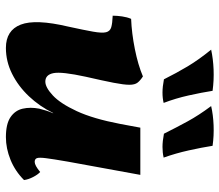

<svg xmlns="http://www.w3.org/2000/svg" viewBox="-68 -686 762 667"><g transform="rotate(90 313.5 -352.0)"><path d="M146 9Q85 9 65 -42.5Q45 -94 72 -208Q84 -263 89.5 -294Q95 -325 91.5 -339Q88 -353 74 -357Q60 -361 34 -362Q34 -377 36.5 -394.5Q39 -412 45 -426Q95 -428 150 -439Q205 -450 245 -467Q259 -458 266.5 -448.5Q274 -439 274 -420Q274 -401 267 -365Q260 -329 246 -268Q228 -185 233.5 -156.5Q239 -128 263 -128Q283 -128 311 -154Q339 -180 365.5 -237Q392 -294 410 -388L423 -458H587L541 -206Q532 -154 529 -130Q526 -106 529 -98.5Q532 -91 542 -91Q554 -91 577 -110Q586 -102 594.5 -85.5Q603 -69 605 -54Q574 -23 534.5 -7Q495 9 456 9Q410 9 386.5 -7Q363 -23 357 -49.5Q351 -76 357 -107Q360 -118 363.5 -130Q367 -142 373 -155H372Q349 -108 314 -71Q279 -34 236 -12.5Q193 9 146 9ZM444 -540Q422 -584 401 -622.5Q380 -661 348 -704Q378 -711 414.5 -712.5Q451 -714 486 -709Q492 -671 502 -626Q512 -581 527 -539Q510 -535 490 -535Q470 -535 444 -540ZM255 -540Q233 -584 210 -622.5Q187 -661 152 -704Q184 -711 221 -712.5Q258 -714 295 -709Q301 -671 311 -626Q321 -581 337 -539Q321 -535 301 -535Q281 -535 255 -540Z"/></g></svg>

Font: Vollkorn ExtraBold
Style: Italic
Weight: 800
Italic angle: -11°
Designer: Friedrich Althausen
Foundry: Friedrich Althausen
Version: Version 5.000; ttfautohint (v1.8.3)